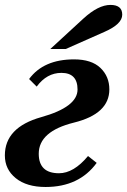

<svg xmlns="http://www.w3.org/2000/svg" viewBox="-30 -744 516 778"><path d="M118.7 -393.1 87.9 -423.8Q146.5 -503.4 270 -503.4Q340.8 -503.4 377 -468.8Q413.1 -434.1 413.1 -381.8Q413.1 -282.7 270 -247.3Q127 -211.9 127 -121.1Q127 -42 209 -42Q268.6 -42 326.7 -111.8L361.8 -84Q290.5 13.7 154.8 13.7Q78.1 13.7 33.9 -22Q-10.3 -57.6 -10.3 -114.3Q-10.3 -228 137 -269.3Q284.2 -310.5 284.2 -381.3Q284.2 -448.7 218.8 -448.7Q159.7 -448.7 118.7 -393.1ZM236.3 -545.4H173.8L307.6 -668.5Q368.2 -724.1 417.5 -724.1Q465.3 -724.1 465.3 -684.6Q465.3 -646.5 394 -615.2Z"/></svg>

Font: Munson
Style: Bold Italic
Weight: 700
Italic angle: -12°
Designer: Paul James MIller
Foundry: High-Logic / Made with FontCreator
Version: Version 2.10;May 5, 2019;FontCreator 11.5.0.2430 64-bit